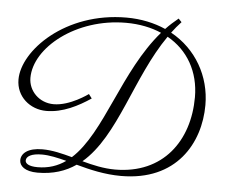

<svg xmlns="http://www.w3.org/2000/svg" viewBox="-54 -781 1086 916"><g transform="rotate(5 488.5 -322.5)"><path d="M780 -702 765 -718C744 -701 724 -683 705 -663C651 -687 587 -701 517 -701C224 -701 29 -501 29 -362C29 -280 96 -224 174 -224C253 -224 325 -262 385 -302L370 -322C368 -321 285 -259 206 -259C137 -259 85 -312 85 -375C85 -520 278 -676 517 -676C581 -676 639 -664 687 -643C515 -445 458 -144 315 -15C267 -28 220 -40 172 -40C103 -40 71 -12 71 21C71 48 97 73 158 73C232 73 292 53 341 19C406 37 478 54 556 54C821 54 928 -135 928 -318C928 -456 857 -581 735 -648C749 -667 764 -685 780 -702ZM875 -351C875 -142 755 26 525 26C471 26 418 14 367 0C525 -134 576 -421 720 -627C818 -572 875 -473 875 -351ZM156 47C113 47 97 34 97 20C97 0 122 -15 172 -15C208 -15 247 -6 290 5C252 32 208 47 156 47Z"/></g></svg>

Font: Parisienne
Style: Regular
Weight: 400
Designer: Astigmatic (AOETI)
Foundry: Astigmatic (AOETI)
Version: Version 1.000